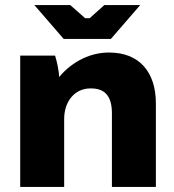

<svg xmlns="http://www.w3.org/2000/svg" viewBox="-20 -740 689 760"><path d="M232 -586H419L535 -720H393L335 -668H317L258 -720H116ZM60 0H234V-269C234 -338 275 -390 338 -390H341C396 -390 423 -358 423 -292V0H597V-331C597 -457 529 -532 413 -532H410C343 -532 269 -501 214 -435C214 -457 205 -498 198 -520H60Z"/></svg>

Font: Fixel Display ExtraBold
Style: Regular
Weight: 800
Designer: AlfaBravo + MacPaw
Foundry: Kyrylo Tkachov, Marchela Mozhyna, Serhii Makarenko, Maria Weinstein, Zakhar Kryvoshyya
Version: Version 1.211